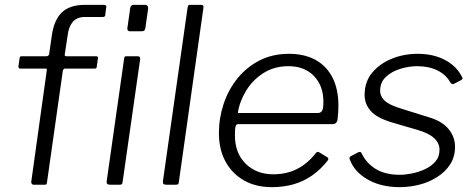

<svg xmlns="http://www.w3.org/2000/svg" viewBox="-20 -762 1963 792"><path d="M377 -530Q381 -530 383 -527.5Q385 -525 384 -521L379 -486Q378 -479 371 -479H248Q241 -479 239 -469L174 -11Q173 -4 171.5 -2Q170 0 164 0H118Q114 0 111 -4Q108 -8 109 -13L173 -472Q175 -479 168 -479H63Q59 -479 57.5 -482Q56 -485 56 -489L61 -523Q62 -527 63.5 -528.5Q65 -530 69 -530H172Q176 -530 179.5 -533Q183 -536 183 -541L194 -617Q203 -680 235.5 -711Q268 -742 330 -742H409Q413 -742 416.5 -739.5Q420 -737 418 -731L414 -699Q413 -692 404 -692H331Q297 -692 280 -671.5Q263 -651 259 -616L247 -537Q246 -530 254 -530H377ZM486 -13Q485 -4 482.5 -2Q480 0 471 0H434Q426 0 422.5 -3.5Q419 -7 420 -14L492 -520Q493 -527 495 -528.5Q497 -530 502 -530H548Q554 -530 556.5 -526.5Q559 -523 558 -517ZM580 -649Q579 -641 576 -637Q573 -633 564 -633H516Q509 -633 506.5 -638Q504 -643 506 -650L517 -728Q519 -742 531 -742H580Q585 -742 588.5 -737.5Q592 -733 591 -726Z M718 -13Q717 -4 715 -2Q713 0 703 0H666Q658 0 654.5 -3.5Q651 -7 652 -14L754 -732Q756 -739 757.5 -740.5Q759 -742 765 -742H810Q822 -742 819 -729Z M1101 10Q1035 10 986 -18Q937 -46 910 -96Q883 -146 883 -213Q883 -275 902.5 -333.5Q922 -392 959.5 -438.5Q997 -485 1050.5 -512.5Q1104 -540 1172 -540Q1236 -540 1281.5 -515Q1327 -490 1351.5 -442Q1376 -394 1376 -326Q1376 -312 1375 -297.5Q1374 -283 1372 -267Q1371 -260 1366 -255Q1361 -250 1353 -250H962Q955 -250 952 -241.5Q949 -233 949 -205Q949 -130 993.5 -86.5Q1038 -43 1107 -43Q1163 -43 1206.5 -65.5Q1250 -88 1284 -132Q1288 -136 1291.5 -135.5Q1295 -135 1298 -133L1329 -114Q1338 -110 1332 -100Q1302 -62 1266.5 -37.5Q1231 -13 1190 -1.5Q1149 10 1101 10ZM1292 -296Q1302 -296 1308 -304Q1314 -312 1314 -343Q1314 -408 1275 -448.5Q1236 -489 1170 -489Q1111 -489 1066.5 -460.5Q1022 -432 995 -387.5Q968 -343 961 -296Z M1629 10Q1551 10 1496 -22Q1441 -54 1423 -104Q1419 -113 1426 -117L1458 -134Q1463 -136 1466.5 -135Q1470 -134 1472 -129Q1491 -89 1530 -65Q1569 -41 1630 -41Q1651 -41 1679 -46.5Q1707 -52 1733 -64Q1759 -76 1776 -95.5Q1793 -115 1793 -145Q1793 -171 1771 -192Q1749 -213 1699 -227L1600 -256Q1535 -275 1509.5 -304Q1484 -333 1484 -370Q1484 -425 1515.5 -462.5Q1547 -500 1596.5 -520Q1646 -540 1703 -540Q1768 -540 1816 -514.5Q1864 -489 1886 -444Q1889 -441 1888 -438Q1887 -435 1883 -432L1852 -416Q1848 -414 1845 -415.5Q1842 -417 1838 -421Q1821 -453 1785.5 -471Q1750 -489 1700 -489Q1668 -489 1632.5 -478.5Q1597 -468 1572.5 -445.5Q1548 -423 1548 -387Q1548 -367 1564 -349.5Q1580 -332 1625 -317L1750 -278Q1804 -262 1830.5 -229.5Q1857 -197 1857 -157Q1857 -115 1837 -84Q1817 -53 1783 -31.5Q1749 -10 1709 0Q1669 10 1629 10Z"/></svg>

Font: Libre Franklin Thin Light
Style: Italic
Weight: 300
Italic angle: -8°
Version: Version 3.000